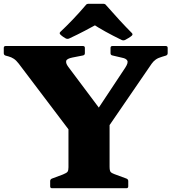

<svg xmlns="http://www.w3.org/2000/svg" viewBox="-22 -998 909 1018"><path d="M341 0V-337H559V0ZM77 -661Q64 -678 51 -686.5Q38 -695 23 -699L8 -703Q-2 -706 -2 -716V-744Q-2 -754 8 -754H418Q428 -754 428 -744V-716Q428 -706 418 -704L362 -693Q332 -687 329 -675Q326 -663 339 -645L545 -370L420 -304L642 -639Q659 -665 653 -676.5Q647 -688 625 -692L574 -704Q564 -706 564 -716V-744Q564 -754 574 -754H857Q867 -754 867 -744V-716Q867 -706 857 -703L837 -697Q816 -691 803.5 -682Q791 -673 782 -660L492 -237H398ZM254 0Q244 0 244 -10V-38Q244 -47 253 -51L312 -73Q332 -81 336.5 -88Q341 -95 341 -111V-201H559V-115Q559 -93 564.5 -86.5Q570 -80 584 -75L649 -51Q658 -47 658 -38V-10Q658 0 648 0ZM298 -815Q291 -822 298 -829Q329 -858 363.5 -894Q398 -930 432 -970Q437 -978 448 -978H525Q536 -978 541 -970Q576 -930 611.5 -891.5Q647 -853 677 -823Q684 -816 677 -809Q669 -802 659.5 -796.5Q650 -791 641 -786Q632 -782 623 -786Q574 -810 537 -830.5Q500 -851 468 -872H497Q466 -855 428 -835Q390 -815 345 -794Q336 -790 327 -794Q320 -798 312.5 -803Q305 -808 298 -815Z"/></svg>

Font: Hahmlet Black
Style: Regular
Weight: 900
Version: Version 1.002